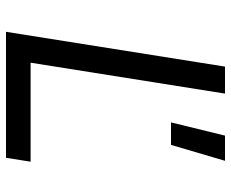

<svg xmlns="http://www.w3.org/2000/svg" viewBox="-85 -685 770 640"><g transform="rotate(90 300.0 -365.0)"><path d="M86 0 202 -730H292L189 -82H519L506 0ZM388 -550 432 -730H516L463 -550Z"/></g></svg>

Font: JetBrains Mono NL
Style: Italic
Weight: 400
Italic angle: -9°
Monospace: yes
Designer: Philipp Nurullin, Konstantin Bulenkov
Foundry: JetBrains
Version: Version 2.305; ttfautohint (v1.8.4.7-5d5b)